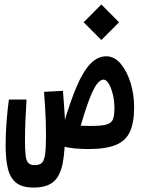

<svg xmlns="http://www.w3.org/2000/svg" viewBox="-20 -658 626 852"><path d="M371.1 3.4Q339.8 3.4 310.1 0.5Q280.3 -2.4 254.6 -9.5Q229 -16.6 208.5 -27.8L219.7 -119.6Q232.9 -114.7 255.1 -110.1Q277.3 -105.5 309.1 -102.3Q340.8 -99.1 382.3 -99.1Q430.2 -99.1 452.6 -105.5Q475.1 -111.8 481.4 -128.9Q487.8 -146 487.8 -177.7Q487.8 -208.5 481 -237.8Q474.1 -267.1 463.1 -285.9Q452.1 -304.7 439 -304.7Q425.8 -304.7 410.6 -285.9Q395.5 -267.1 375.7 -215.6Q356 -164.1 328.1 -65.4L258.3 -93.3Q290.5 -205.1 320.3 -274.4Q350.1 -343.8 382.1 -376Q414.1 -408.2 451.2 -408.2Q487.8 -408.2 515.9 -374.8Q543.9 -341.3 559.6 -289.6Q575.2 -237.8 575.2 -182.6Q575.2 -115.2 556.9 -74.2Q538.6 -33.2 494.1 -14.9Q449.7 3.4 371.1 3.4ZM128.9 174.3Q78.6 174.3 51.8 153.1Q24.9 131.8 14.9 89.8Q4.9 47.9 4.9 -14.2Q4.9 -60.5 9 -116.2Q13.2 -171.9 19.5 -216.3H97.7Q94.7 -170.4 92.8 -123Q90.8 -75.7 90.8 -34.7Q90.8 8.8 93.8 32.7Q96.7 56.6 106.2 65.7Q115.7 74.7 134.3 74.7Q153.8 74.7 164.6 65.9Q175.3 57.1 179.7 29.5Q184.1 2 184.1 -55.2Q184.1 -92.3 183.1 -121.6Q182.1 -150.9 180.2 -181.2Q178.2 -211.4 175.3 -250.5L259.3 -254.9Q261.7 -222.2 263.9 -193.6Q266.1 -165 267.6 -137.9Q269 -110.8 269 -81.5Q269 13.2 257.6 69.3Q246.1 125.5 215.8 149.9Q185.5 174.3 128.9 174.3ZM429.7 -480.5 351.1 -559.1 429.7 -638.2 508.3 -559.1Z"/></svg>

Font: Cascadia Code
Style: Regular
Weight: 400
Monospace: yes
Designer: Aaron Bell
Foundry: Saja Typeworks
Version: Version 2106.017